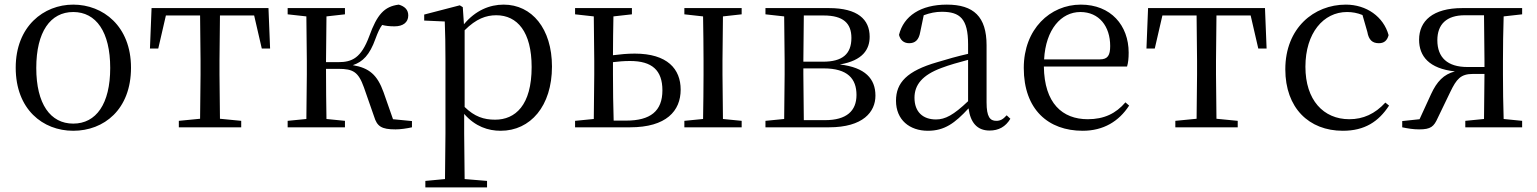

<svg xmlns="http://www.w3.org/2000/svg" viewBox="-20 -551 6652 831"><path d="M297 15C430 15 547 -77 547 -258C547 -438 426 -531 297 -531C169 -531 48 -437 48 -258C48 -78 165 15 297 15ZM297 -16C198 -16 137 -101 137 -257C137 -413 198 -499 297 -499C396 -499 457 -413 457 -257C457 -101 396 -16 297 -16Z M845 0H1024V-28L932 -37L930 -229V-288L932 -484H1080L1113 -341H1149L1142 -516H636L629 -341H665L698 -484H846L848 -288V-229L846 -37L754 -28V0Z M1599 -47C1612 -4 1631 9 1692 9C1713 9 1741 5 1763 0V-27L1681 -35L1640 -152C1613 -227 1578 -257 1507 -269C1550 -283 1580 -313 1605 -383C1615 -410 1623 -428 1634 -443C1649 -439 1666 -437 1688 -437C1724 -437 1747 -454 1747 -484C1747 -508 1733 -523 1706 -531C1643 -523 1612 -488 1578 -394C1543 -300 1504 -282 1444 -282H1391L1393 -480L1473 -489V-516H1225V-489L1306 -480L1308 -288V-229L1306 -36L1225 -28V0H1473V-28L1393 -36C1392 -92 1391 -176 1391 -253H1445C1508 -253 1531 -240 1555 -173Z M2147 15C2276 15 2369 -92 2369 -263C2369 -427 2282 -531 2160 -531C2099 -531 2038 -506 1988 -446L1983 -520L1970 -528L1816 -488V-462L1905 -458C1907 -408 1908 -355 1908 -287V27L1906 224L1821 232V260H2088V232L1991 224L1989 27V-58C2037 -3 2093 15 2147 15ZM1991 -420C2041 -470 2084 -485 2128 -485C2219 -485 2281 -413 2281 -261C2281 -95 2210 -33 2123 -33C2074 -33 2034 -46 1991 -88Z M2469 0H2707C2864 0 2926 -71 2926 -163C2926 -252 2869 -319 2727 -319C2696 -319 2664 -316 2633 -312C2633 -364 2634 -432 2635 -480L2715 -489V-516H2469V-489L2550 -480L2552 -288V-229L2550 -36L2469 -28ZM2633 -282C2657 -285 2681 -287 2707 -287C2802 -287 2847 -247 2847 -160C2847 -70 2795 -29 2690 -29H2636C2634 -85 2633 -171 2633 -229ZM2942 -489 3023 -480C3024 -424 3025 -342 3025 -288V-229C3025 -174 3024 -92 3023 -36L2942 -28V0H3190V-28L3109 -36L3107 -229V-288L3109 -480L3190 -489V-516H2942Z M3373 0H3568C3716 0 3769 -67 3769 -137C3769 -210 3725 -259 3615 -272C3715 -289 3744 -338 3744 -392C3744 -467 3692 -516 3568 -516H3293V-489L3374 -480L3376 -288V-229L3374 -36L3293 -28V0ZM3459 -484H3545C3630 -484 3665 -450 3665 -387C3665 -317 3626 -284 3542 -284H3457ZM3457 -255H3545C3649 -255 3687 -210 3687 -140C3687 -71 3644 -31 3551 -31H3459L3457 -229Z M4263 14C4302 14 4332 -2 4353 -37L4337 -52C4321 -34 4309 -28 4292 -28C4265 -28 4250 -45 4250 -108V-355C4250 -479 4194 -531 4078 -531C3965 -531 3891 -482 3871 -400C3877 -377 3892 -364 3915 -364C3940 -364 3957 -377 3963 -413L3978 -485C4005 -495 4030 -500 4056 -500C4135 -500 4170 -470 4170 -359V-318C4126 -308 4079 -295 4037 -282C3905 -244 3858 -193 3858 -115C3858 -32 3917 15 3996 15C4068 15 4113 -18 4172 -82C4180 -22 4208 14 4263 14ZM4170 -113C4107 -53 4071 -34 4031 -34C3975 -34 3938 -66 3938 -128C3938 -183 3971 -226 4055 -257C4089 -270 4129 -281 4170 -292Z M4666 15C4756 15 4823 -26 4867 -94L4851 -108C4810 -60 4759 -35 4688 -35C4578 -35 4500 -104 4498 -263H4858C4863 -279 4865 -299 4865 -323C4865 -441 4788 -531 4658 -531C4525 -531 4411 -425 4411 -257C4411 -76 4518 15 4666 15ZM4499 -294C4506 -424 4573 -499 4656 -499C4737 -499 4785 -437 4785 -352C4785 -312 4775 -294 4740 -294Z M5158 0H5337V-28L5245 -37L5243 -229V-288L5245 -484H5393L5426 -341H5462L5455 -516H4949L4942 -341H4978L5011 -484H5159L5161 -288V-229L5159 -37L5067 -28V0Z M5792 15C5887 15 5947 -25 5992 -94L5976 -107C5931 -58 5880 -35 5820 -35C5708 -35 5630 -118 5630 -262C5630 -408 5708 -499 5810 -499C5833 -499 5855 -495 5877 -486L5898 -413C5904 -378 5920 -364 5948 -364C5970 -364 5984 -375 5990 -399C5968 -479 5894 -531 5805 -531C5667 -531 5543 -430 5543 -251C5543 -84 5645 15 5792 15Z M6322 0H6568V-28L6488 -36C6486 -92 6485 -174 6485 -229V-288C6485 -342 6486 -424 6488 -480L6568 -489V-516H6309C6181 -516 6122 -460 6122 -379C6122 -308 6165 -254 6277 -242C6228 -229 6199 -198 6174 -144L6124 -35L6049 -27V0C6073 5 6097 9 6122 9C6173 9 6186 -3 6203 -41L6257 -153C6284 -209 6302 -231 6355 -231H6405L6403 -36L6322 -28ZM6405 -261H6331C6245 -261 6201 -302 6201 -377C6201 -445 6240 -485 6320 -485H6403L6405 -288Z"/></svg>

Font: Harano Aji Mincho KR
Style: Regular
Weight: 400
Foundry: Masamichi Hosoda
Version: HaranoAjiMinchoKR-Regular version 20230610;ttx 4.39.4